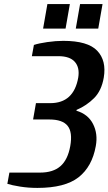

<svg xmlns="http://www.w3.org/2000/svg" viewBox="-20 -910 531 940"><path d="M163 10Q118 10 78 3.5Q38 -3 16 -10L26 -65H176Q240 -65 276 -96.5Q312 -128 324 -195Q336 -263 311 -294Q286 -325 222 -325H142L156 -405H226Q341 -405 363 -530Q371 -579 346.5 -607Q322 -635 266 -635H136L146 -690Q170 -698 211.5 -704Q253 -710 290 -710Q410 -710 456 -661.5Q502 -613 488 -530Q477 -466 440.5 -429.5Q404 -393 355 -372L354 -368Q411 -351 435.5 -303Q460 -255 449 -195Q431 -94 364.5 -42Q298 10 163 10ZM351 -770 372 -890H482L461 -770ZM191 -770 212 -890H322L301 -770Z"/></svg>

Font: Cuprum
Style: Bold Italic
Weight: 700
Italic angle: -10°
Designer: Jovanny Lemonad
Foundry: Jovanny Lemonad
Version: Version 3.000